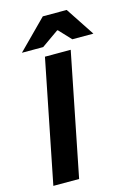

<svg xmlns="http://www.w3.org/2000/svg" viewBox="-128 -921 686 986"><g transform="rotate(-15 215.0 -427.5)"><path d="M29 0 159 -652H296L166 0ZM50 -702 202 -855H329L430 -702H318L258 -766H254L163 -702Z"/></g></svg>

Font: Source Sans 3 ExtraLight
Style: Bold Italic
Weight: 700
Italic angle: -11°
Version: Version 3.052;hotconv 1.1.0;makeotfexe 2.6.0